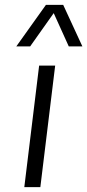

<svg xmlns="http://www.w3.org/2000/svg" viewBox="-20 -770 359 790"><path d="M47 -579 169 -750H240L319 -579H263L201 -716L104 -579ZM80 0 141 -500H207L146 0Z"/></svg>

Font: Orkney Light
Style: LightItalic
Weight: 300
Designer: Samuel Oakes and Alfredo Marco Pradil
Foundry: Alfredo Marco Pradil
Version: 1.0; ttfautohint (v1.5)